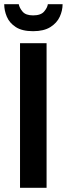

<svg xmlns="http://www.w3.org/2000/svg" viewBox="-27 -891 317 911"><path d="M130 -743Q78 -743 48 -762.5Q18 -782 5.5 -811.5Q-7 -841 -7 -871H62Q65 -854 80 -836Q95 -818 130 -818Q167 -818 182.5 -836.5Q198 -855 200 -871H270Q270 -841 256.5 -811.5Q243 -782 212 -762.5Q181 -743 130 -743ZM68 0V-686H194V0Z"/></svg>

Font: Archivo SemiCondensed SemiBold
Style: Regular
Weight: 600
Width: 4
Designer: Hector Gatti
Foundry: Omnibus-Type
Version: Version 2.001; ttfautohint (v1.8.3)